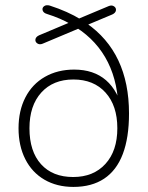

<svg xmlns="http://www.w3.org/2000/svg" viewBox="-20 -728 581 756"><path d="M53 -223Q53 -292 80 -344.5Q107 -397 157 -425.5Q207 -454 272 -454Q349 -454 397.5 -412Q446 -370 465 -286H446Q447 -398 405 -482.5Q363 -567 280 -620L305 -622L148 -556Q136 -551 127 -557Q118 -563 119.5 -573Q121 -583 134 -589L260 -642V-632Q219 -656 165 -673Q151 -677 148 -687Q145 -697 153.5 -703.5Q162 -710 176 -706Q247 -683 299 -651L284 -652L408 -704Q420 -709 429 -703Q438 -697 436.5 -687Q435 -677 422 -671L317 -627L320 -637Q404 -579 446 -490Q488 -401 488 -281Q488 -186 463.5 -121.5Q439 -57 390 -24.5Q341 8 269 8Q204 8 155 -20.5Q106 -49 79.5 -101.5Q53 -154 53 -223ZM442 -223Q442 -312 395.5 -363.5Q349 -415 269 -415Q189 -415 142.5 -363.5Q96 -312 96 -223Q96 -132 141.5 -81.5Q187 -31 268 -31Q348 -31 395 -82.5Q442 -134 442 -223Z"/></svg>

Font: SN Pro Thin
Style: Regular
Weight: 200
Designer: Tobias Whetton
Foundry: Supernotes
Version: Version 1.003;Glyphs 3.3 (3324)